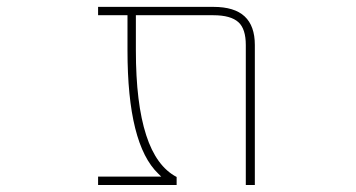

<svg xmlns="http://www.w3.org/2000/svg" viewBox="-20 -564 1040 561"><path d="M698.2 -23.4V-432.6Q698.2 -479.5 676.8 -499Q654.3 -519.5 603.5 -519.5H377V-417Q377 -261.7 407.2 -168.9Q436.5 -78.1 496.1 -46.9V-23.4H266.6V-47.9H451.2L442.4 -56.6Q397.5 -99.6 375 -189.5Q352.5 -279.3 352.5 -417V-519.5H266.6V-543.9H603.5Q665 -543.9 694.8 -516.1Q724.6 -488.3 724.6 -432.6V-23.4Z"/></svg>

Font: Mgen+ 1mn thin
Style: Regular
Weight: 100
Designer: [Source Han Sans]
Ryoko NISHIZUKA  (kana & ideographs); Paul D. Hunt (Latin, Greek & Cyrillic); Wenlong ZHANG  (bopomofo
Version: Version 1.059.20150602